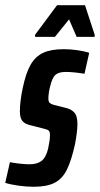

<svg xmlns="http://www.w3.org/2000/svg" viewBox="-41 -706 382 734"><path d="M-21 -7 -3 -86Q11 -83 33.5 -80.5Q56 -78 72 -78Q101 -78 118 -91Q135 -104 143 -138Q150 -170 150 -189Q150 -203 145 -207Q140 -211 127 -214L80 -226Q55 -231 45 -243Q35 -255 35 -280Q35 -318 46 -370Q58 -427 76 -458.5Q94 -490 124 -504Q154 -518 203 -518Q228 -518 255.5 -514Q283 -510 300 -504L282 -424Q240 -431 210 -431Q183 -431 170.5 -419.5Q158 -408 150 -373Q144 -349 144 -329Q144 -317 149 -312.5Q154 -308 165 -305L209 -294Q231 -289 243 -276Q255 -263 255 -232Q255 -204 246 -156Q232 -92 214.5 -57Q197 -22 167.5 -7Q138 8 88 8Q59 8 28 3.5Q-3 -1 -21 -7ZM93 -565V-573L177 -686H284L321 -573V-565H252L223 -632L169 -565Z"/></svg>

Font: Saira Ultra Condensed
Style: Bold Italic
Weight: 700
Width: 1
Italic angle: -12°
Designer: Hector Gatti with collaboration of the Omnibus-Type team
Foundry: Omnibus-Type
Version: Version 1.001; ttfautohint (v1.8)